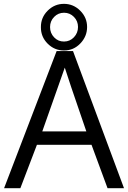

<svg xmlns="http://www.w3.org/2000/svg" viewBox="-20 -993 676 1013"><path d="M195.8 -849.6Q195.3 -900.4 231.4 -936.5Q267.6 -972.7 317.4 -972.7Q367.2 -972.7 403.3 -936.5Q439.5 -900.4 439.5 -850.6Q439.5 -800.8 403.8 -763.7Q368.2 -726.6 317.9 -726.6Q267.6 -726.6 231.4 -762.7Q195.3 -798.8 195.8 -849.6ZM317.9 -773.9Q348.6 -773.9 370.1 -796.4Q391.6 -819.3 391.6 -850.6Q391.6 -881.8 370.1 -903.8Q348.6 -925.8 317.9 -925.8Q287.1 -925.8 265.6 -903.8Q244.1 -881.8 244.1 -850.1Q244.1 -818.4 265.6 -795.9Q287.1 -773.4 317.9 -773.9ZM547.4 0 462.9 -229H174.8L87.4 0H1.5L278.8 -723.6H365.2L634.3 0ZM435.5 -299.8Q332.5 -599.1 321.8 -636.2L203.1 -299.8Z"/></svg>

Font: Oxygen-Regular
Style: Regular
Weight: 400
Designer: Vernon Adams
Foundry: Vernon Adams
Version: Version Release 0.2.3 webfont; ttfautohint (v0.93.3-1d66) -l